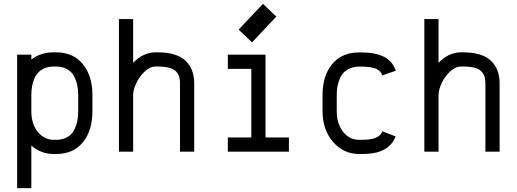

<svg xmlns="http://www.w3.org/2000/svg" viewBox="-20 -782 2665 990"><path d="M141.6 188H68.4V-500H141.6V-474.6Q188.5 -512.2 257.8 -512.2H267.6Q357.9 -512.2 407.2 -451.4Q456.5 -390.6 456.5 -291.5V-208.5Q456.5 -108.4 407.2 -48.1Q357.9 12.2 267.6 12.2H257.8Q191.9 12.2 141.6 -31.2ZM141.6 -208.5Q141.6 -142.1 175 -101.6Q208.5 -61 257.8 -61H267.6Q300.8 -61 324.5 -73.5Q348.1 -85.9 360.4 -108.2Q372.6 -130.4 377.9 -154.8Q383.3 -179.2 383.3 -208.5V-291.5Q383.3 -320.3 377.9 -344.7Q372.6 -369.1 360.4 -391.4Q348.1 -413.6 324.5 -426.3Q300.8 -439 267.6 -439H257.8Q231 -439 210.2 -430.2Q189.5 -421.4 176.8 -407.5Q164.1 -393.6 156 -373.8Q147.9 -354 144.8 -334Q141.6 -314 141.6 -291.5Z M666.5 0H593.3V-683.6H666.5V-458Q718.3 -512.2 782.7 -512.2H792.5Q890.1 -512.2 935.8 -469.7Q981.4 -427.2 981.4 -351.1V0H908.2V-351.1Q908.2 -372.6 903.6 -387.5Q898.9 -402.3 886.7 -414.6Q874.5 -426.8 851.1 -432.9Q827.6 -439 792.5 -439H782.7Q752.9 -439 725.1 -412.4Q697.3 -385.7 681.9 -351.8Q666.5 -317.9 666.5 -291.5Z M1279.3 -563.5 1210.4 -629.4 1335.9 -762.2 1404.8 -696.3ZM1154.8 -500H1349.1V-73.2H1469.7V0H1154.8V-73.2H1275.9V-426.8H1154.8Z M1842.3 -438.5H1832.5Q1805.7 -438.5 1784.9 -429.7Q1764.2 -420.9 1751.5 -407Q1738.8 -393.1 1730.7 -373.5Q1722.7 -354 1719.5 -334Q1716.3 -314 1716.3 -291.5V-208.5Q1716.3 -145 1748.8 -103Q1781.2 -61 1832.5 -61H1842.3Q1892.6 -61 1917.7 -71.5Q1942.9 -82 1951.7 -105L2020 -78.6Q2007.3 -44.9 1981 -24.2Q1954.6 -3.4 1921.1 4.4Q1887.7 12.2 1842.3 12.2H1832.5Q1751.5 12.2 1697.3 -50.3Q1643.1 -112.8 1643.1 -208.5V-291.5Q1643.1 -391.1 1692.6 -451.4Q1742.2 -511.7 1832.5 -511.7H1842.3Q1912.6 -511.7 1957.8 -490.2Q2002.9 -468.8 2021 -417.5L1951.7 -393.1Q1943.8 -416.5 1919.2 -427.5Q1894.5 -438.5 1842.3 -438.5Z M2241.2 0H2168V-683.6H2241.2V-458Q2293 -512.2 2357.4 -512.2H2367.2Q2464.8 -512.2 2510.5 -469.7Q2556.2 -427.2 2556.2 -351.1V0H2482.9V-351.1Q2482.9 -372.6 2478.3 -387.5Q2473.6 -402.3 2461.4 -414.6Q2449.2 -426.8 2425.8 -432.9Q2402.3 -439 2367.2 -439H2357.4Q2327.6 -439 2299.8 -412.4Q2272 -385.7 2256.6 -351.8Q2241.2 -317.9 2241.2 -291.5Z"/></svg>

Font: Anka/Coder Condensed
Style: Regular
Weight: 400
Width: 4
Monospace: yes
Version: Version 1.100